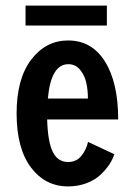

<svg xmlns="http://www.w3.org/2000/svg" viewBox="-20 -657 490 688"><path d="M71.5 -637H363V-565.5H71.5ZM389.5 -104.5Q384 -86 371.5 -67.2Q359 -48.5 339.5 -30.2Q320 -12 289.8 -0.5Q259.5 11 224 11Q142 11 90.8 -57.2Q39.5 -125.5 39.5 -250.5Q39.5 -375 92 -443.5Q144.5 -512 224 -512Q309 -512 356.2 -436.5Q403.5 -361 403.5 -229H149Q151 -150.5 168.8 -113.5Q186.5 -76.5 224 -76.5Q253.5 -76.5 271.2 -98Q289 -119.5 295.5 -148.5ZM225 -427Q162.5 -427 151.5 -304H295Q295 -334.5 289.2 -360.5Q283.5 -386.5 267 -406.8Q250.5 -427 225 -427Z"/></svg>

Font: League Mono Condensed Medium
Style: Regular
Weight: 500
Width: 1
Designer: Tyler Finck
Foundry: The League of Moveable Type / Tyler Finck
Version: Version 2.210